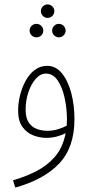

<svg xmlns="http://www.w3.org/2000/svg" viewBox="-20 -619 416 869"><path d="M49 230 39 197Q92 182 142 157Q192 132 228 91Q264 50 277 -16Q259 -7 237 -1Q215 5 190 5Q161 5 131.5 -6Q102 -17 82 -44Q62 -71 62 -119Q62 -153 71 -188.5Q80 -224 96.5 -254Q113 -284 137.5 -302.5Q162 -321 193 -321Q233 -321 260.5 -287Q288 -253 302.5 -198Q317 -143 317 -79Q317 48 248 121Q179 194 49 230ZM96 -122Q96 -85 110.5 -64Q125 -43 147.5 -35Q170 -27 195 -27Q219 -27 242 -34Q265 -41 282 -50Q283 -64 283 -79Q283 -128 272.5 -176Q262 -224 241 -255Q220 -286 188 -286Q163 -286 142 -262.5Q121 -239 108.5 -201.5Q96 -164 96 -122ZM195 -538Q183 -538 174 -547Q165 -556 165 -569Q165 -581 174 -590Q183 -599 195 -599Q208 -599 217 -590Q226 -581 226 -569Q226 -556 217 -547Q208 -538 195 -538ZM145 -450Q132 -450 123 -459Q114 -468 114 -480Q114 -493 123 -502Q132 -511 145 -511Q158 -511 167 -502Q176 -493 176 -480Q176 -468 167 -459Q158 -450 145 -450ZM246 -450Q234 -450 225 -459Q216 -468 216 -480Q216 -493 225 -502Q234 -511 246 -511Q259 -511 268 -502Q277 -493 277 -480Q277 -468 268 -459Q259 -450 246 -450Z"/></svg>

Font: Noto Sans Arabic UI XCn XLt
Style: Regular
Weight: 200
Width: 2
Designer: Monotype Design Team, Nadine Chahine and Nizar Qandah
Foundry: Monotype Imaging Inc.
Version: Version 2.010; ttfautohint (v1.8.4.7-5d5b)